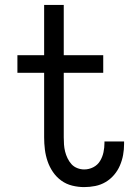

<svg xmlns="http://www.w3.org/2000/svg" viewBox="-20 -755 540 783"><path d="M323 8Q346 8 368.5 3.5Q391 -1 410.5 -12.5Q430 -24 445 -41.5Q460 -59 469 -80Q478 -101 482 -123Q486 -145 486 -168Q486 -171 486 -173.5Q486 -176 486 -178H406Q406 -177 406 -175.5Q406 -174 406 -172Q406 -153 402 -134Q398 -115 388 -98.5Q378 -82 360.5 -73Q343 -64 323 -64Q309 -64 295 -69.5Q281 -75 271.5 -85.5Q262 -96 255.5 -109.5Q249 -123 245.5 -137Q242 -151 241 -165.5Q240 -180 240 -195V-458H401V-530H240V-735H160V-530H51V-458H160V-195Q160 -170 163 -145.5Q166 -121 174 -97.5Q182 -74 196 -53.5Q210 -33 230 -18.5Q250 -4 274.5 2Q299 8 323 8Z"/></svg>

Font: Iosevka SS09
Style: Regular
Weight: 400
Monospace: yes
Designer: Belleve Invis
Foundry: Belleve Invis
Version: Version 5.2.1; ttfautohint (v1.8.3)